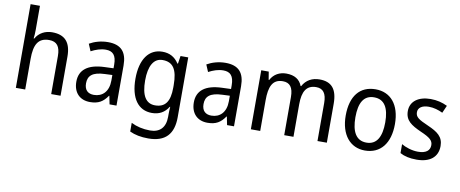

<svg xmlns="http://www.w3.org/2000/svg" viewBox="-80 -1119 4110 1717"><g transform="rotate(10 1975.0 -260.0)"><path d="M163 -540V-760H78V0H163V-278C163 -406 197 -473 298 -473C368 -473 399 -432 399 -345V0H484V-355C484 -485 428 -546 312 -546C250 -546 193 -517 164 -463H158C161 -485 163 -513 163 -540Z M820 -546C756 -546 697 -528 652 -502L679 -438C721 -460 765 -476 812 -476C875 -476 908 -443 908 -357V-324L828 -321C676 -316 601 -256 601 -149C601 -49 660 10 752 10C829 10 871 -17 911 -75H914L929 0H992V-364C992 -486 939 -546 820 -546ZM840 -260 908 -263V-213C908 -111 852 -59 775 -59C723 -59 689 -87 689 -149C689 -218 729 -256 840 -260Z M1314 -546C1191 -546 1117 -443 1117 -267C1117 -89 1190 10 1314 10C1380 10 1429 -17 1463 -72H1467C1465 -53 1464 -18 1464 0V19C1464 117 1413 167 1325 167C1261 167 1202 153 1153 128V207C1200 229 1255 240 1322 240C1478 240 1549 159 1549 8V-536H1479L1468 -465H1463C1427 -521 1377 -546 1314 -546ZM1328 -473C1422 -473 1464 -413 1464 -268V-246C1464 -119 1422 -62 1330 -62C1247 -62 1205 -130 1205 -266C1205 -399 1248 -473 1328 -473Z M1887 -546C1823 -546 1764 -528 1719 -502L1746 -438C1788 -460 1832 -476 1879 -476C1942 -476 1975 -443 1975 -357V-324L1895 -321C1743 -316 1668 -256 1668 -149C1668 -49 1727 10 1819 10C1896 10 1938 -17 1978 -75H1981L1996 0H2059V-364C2059 -486 2006 -546 1887 -546ZM1907 -260 1975 -263V-213C1975 -111 1919 -59 1842 -59C1790 -59 1756 -87 1756 -149C1756 -218 1796 -256 1907 -260Z M2741 -546C2675 -546 2620 -518 2588 -458H2583C2562 -515 2514 -546 2439 -546C2379 -546 2326 -519 2297 -463H2292L2280 -536H2212V0H2297V-279C2297 -400 2325 -473 2420 -473C2484 -473 2515 -433 2515 -346V0H2599V-296C2599 -411 2634 -473 2723 -473C2786 -473 2817 -432 2817 -345V0H2902V-353C2902 -487 2849 -546 2741 -546Z M3473 -269C3473 -448 3384 -546 3250 -546C3107 -546 3026 -446 3026 -269C3026 -95 3114 10 3248 10C3390 10 3473 -95 3473 -269ZM3114 -269C3114 -400 3155 -473 3249 -473C3343 -473 3385 -400 3385 -269C3385 -138 3343 -62 3250 -62C3156 -62 3114 -138 3114 -269Z M3909 -147C3909 -231 3856 -268 3767 -307C3678 -346 3648 -364 3648 -409C3648 -449 3683 -475 3745 -475C3790 -475 3833 -462 3872 -443L3902 -511C3857 -533 3807 -546 3749 -546C3640 -546 3566 -494 3566 -405C3566 -319 3622 -284 3713 -243C3801 -205 3826 -181 3826 -140C3826 -92 3792 -62 3718 -62C3662 -62 3604 -82 3567 -104V-23C3604 -2 3652 10 3718 10C3836 10 3909 -44 3909 -147Z"/></g></svg>

Font: Noto Sans Malayalam SemiCondensed
Style: Regular
Weight: 400
Width: 4
Designer: Jelle Bosma - Monotype Design Team
Foundry: Monotype Imaging Inc.
Version: Version 2.104